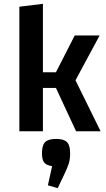

<svg xmlns="http://www.w3.org/2000/svg" viewBox="-20 -685 553 1002"><path d="M204 -226V0H81V-650L204 -665V-308H272L370 -500H500L374 -266L505 0H377L272 -226ZM230 282 252 182Q223 178 211 163.5Q199 149 199 115Q199 73 215.5 56.5Q232 40 273 40Q313 40 329.5 56.5Q346 73 346 115Q346 146 339 168.5Q332 191 314 228L281 297Z"/></svg>

Font: Changa Medium
Style: Regular
Weight: 500
Designer: Eduardo Rodriguez Tunni
Foundry: Eduardo Rodriguez Tunni
Version: Version 2.002; ttfautohint (v1.5) -l 8 -r 50 -G 150 -x 14 -H